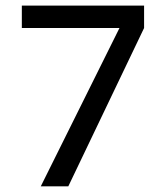

<svg xmlns="http://www.w3.org/2000/svg" viewBox="-20 -658 590 678"><path d="M488.8 -559.1V-638.2H57.1V-559.1H401.9L124 0H221.2Z"/></svg>

Font: CodeNewRoman Nerd Font Mono
Style: Regular
Weight: 400
Monospace: yes
Designer: Sam Radian
Foundry: Code New Roman
Version: Version 2.00 November 29, 2014;Nerd Fonts 3.2.1